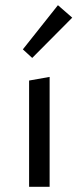

<svg xmlns="http://www.w3.org/2000/svg" viewBox="-20 -719 303 739"><path d="M104 -496 68 -529 203 -699 258 -651ZM92 0V-409L171 -423V0Z"/></svg>

Font: EauTest Medium
Style: Regular
Weight: 500
Designer: Christian Thalmann (Catharsis Fonts)
Version: Version 0.001;PS 000.001;hotconv 1.0.88;makeotf.lib2.5.64775